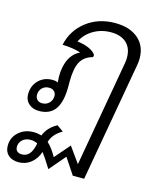

<svg xmlns="http://www.w3.org/2000/svg" viewBox="-169 -679 908 1093"><g transform="rotate(15 285.0 -132.0)"><path d="M559 -427Q559 -405 555 -386L431 316H364L301 221L220 316Q182 255 163 230Q148 273 117 297.5Q86 322 45 322Q6 322 -16 301.5Q-38 281 -38 247Q-38 198 -2.5 166Q33 134 86 134Q108 134 132 141Q151 91 206 61L244 88Q190 119 176 167Q205 194 232 242L309 153L375 245L485 -379Q488 -397 488 -414Q488 -468 455.5 -498.5Q423 -529 364 -529Q307 -529 261 -502Q215 -475 192 -429Q230 -425 260 -412Q290 -399 303 -379L301 -366Q251 -353 229.5 -314Q208 -275 208 -197V-167Q208 -77 177 -33.5Q146 10 82 10Q45 10 21.5 -11Q-2 -32 -2 -66Q-2 -116 30 -148.5Q62 -181 112 -181Q133 -181 144 -174Q142 -198 142 -210Q142 -271 163 -312.5Q184 -354 223 -372Q205 -379 176 -383.5Q147 -388 115 -389Q134 -477 204.5 -531.5Q275 -586 373 -586Q459 -586 509 -543.5Q559 -501 559 -427ZM146 -95Q146 -112 134.5 -122.5Q123 -133 105 -133Q80 -133 64 -117Q48 -101 48 -76Q48 -59 59 -48Q70 -37 88 -37Q113 -37 129.5 -53.5Q146 -70 146 -95ZM121 191Q102 181 79 181Q51 181 32.5 197.5Q14 214 14 240Q14 256 24 265Q34 274 52 274Q79 274 96 254Q113 234 121 191Z"/></g></svg>

Font: Sarabun Light
Style: Italic
Weight: 300
Italic angle: -10°
Designer: Suppakit Chalermlarp | Katatrad Co.,Ltd.
Foundry: Cadson Demak Co.,Ltd.
Version: Version 1.000; ttfautohint (v1.6)